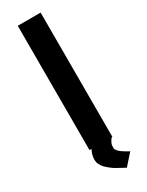

<svg xmlns="http://www.w3.org/2000/svg" viewBox="-229 -747 729 951"><g transform="rotate(-30 135.5 -271.5)"><path d="M241.7 106C236.3 103.5 229.5 99.6 222.2 95.2C214.8 90.8 208 86.4 201.7 82C195.3 77.6 189.9 72.3 185.1 66.9C180.2 61.5 177.7 56.2 177.7 51.8C177.7 44.4 177.7 39.1 178.2 35.2C178.7 31.2 180.7 25.4 184.1 18.6C187.5 11.7 192.4 4.4 198.7 -2.4L119.6 -46.4C84.5 -15.1 66.9 18.6 66.9 54.7C66.9 63.5 68.8 71.8 72.8 80.1C76.7 88.4 82 96.2 88.4 103C94.7 109.9 102.5 116.2 110.8 123C119.1 129.9 127.4 135.7 136.2 140.6L162.6 155.3C171.4 160.2 179.2 164.6 186.5 168ZM69.8 0H200.7V-710.9H69.8Z"/></g></svg>

Font: Tuffy
Style: Bold
Weight: 700
Designer: Thatcher Ulrich, Karoly Barta, Michael Everson
Version: Version 001.270